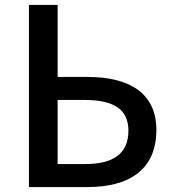

<svg xmlns="http://www.w3.org/2000/svg" viewBox="-20 -756 699 776"><path d="M97 0H335C499 0 612 -68 612 -231C612 -383 498 -445 335 -445H213V-736H97ZM213 -93V-352H322C440 -352 499 -314 499 -228C499 -134 437 -93 324 -93Z"/></svg>

Font: Source Han Sans KR Medium
Style: Regular
Weight: 500
Designer: Ryoko NISHIZUKA (kana & ideographs); Paul D. Hunt (Latin, Greek & Cyrillic); Wenlong ZHANG (bopomofo); Sandoll Communica
Foundry: Adobe Systems Incorporated
Version: Version 1.001;PS 1.001;hotconv 1.0.78;makeotf.lib2.5.61930